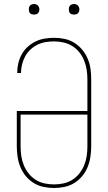

<svg xmlns="http://www.w3.org/2000/svg" viewBox="-20 -932 540 960"><path d="M250 8Q224 8 197.5 2.5Q171 -3 148.5 -17Q126 -31 109 -51.5Q92 -72 82 -96.5Q72 -121 68 -147.5Q64 -174 64 -200V-377H417V-535Q417 -559 413.5 -582.5Q410 -606 401 -628.5Q392 -651 377 -670Q362 -689 342 -701.5Q322 -714 298.5 -719.5Q275 -725 251 -725Q229 -725 208 -721.5Q187 -718 167.5 -708.5Q148 -699 132 -684Q116 -669 106 -650.5Q96 -632 90.5 -610.5Q85 -589 85 -568V-567H66V-568Q66 -592 71.5 -615.5Q77 -639 88.5 -660Q100 -681 118 -697.5Q136 -714 157.5 -724.5Q179 -735 203 -739Q227 -743 251 -743Q277 -743 303 -737.5Q329 -732 351.5 -718Q374 -704 391 -683.5Q408 -663 418.5 -638.5Q429 -614 432.5 -587.5Q436 -561 436 -535V-200Q436 -174 432 -147.5Q428 -121 418 -96.5Q408 -72 391 -51.5Q374 -31 351.5 -17Q329 -3 302.5 2.5Q276 8 250 8ZM250 -10Q274 -10 297.5 -15Q321 -20 341.5 -33Q362 -46 377 -65Q392 -84 401 -106Q410 -128 413.5 -152Q417 -176 417 -200V-359H83V-200Q83 -176 86.5 -152Q90 -128 99 -106Q108 -84 123 -65Q138 -46 158.5 -33Q179 -20 202.5 -15Q226 -10 250 -10ZM350 -859Q345 -859 339.5 -860.5Q334 -862 330.5 -865.5Q327 -869 325.5 -874.5Q324 -880 324 -885Q324 -890 325.5 -895.5Q327 -901 330.5 -904.5Q334 -908 339.5 -910Q345 -912 350 -912Q355 -912 360.5 -910Q366 -908 369.5 -904.5Q373 -901 375 -895.5Q377 -890 377 -885Q377 -880 375 -874.5Q373 -869 369.5 -865.5Q366 -862 360.5 -860.5Q355 -859 350 -859ZM150 -859Q145 -859 139.5 -860.5Q134 -862 130.5 -865.5Q127 -869 125.5 -874.5Q124 -880 124 -885Q124 -890 125.5 -895.5Q127 -901 130.5 -904.5Q134 -908 139.5 -910Q145 -912 150 -912Q155 -912 160.5 -910Q166 -908 169.5 -904.5Q173 -901 175 -895.5Q177 -890 177 -885Q177 -880 175 -874.5Q173 -869 169.5 -865.5Q166 -862 160.5 -860.5Q155 -859 150 -859Z"/></svg>

Font: Iosevka SS18 Thin
Style: Regular
Weight: 100
Monospace: yes
Designer: Belleve Invis
Foundry: Belleve Invis
Version: Version 25.1.1; ttfautohint (v1.8.4)